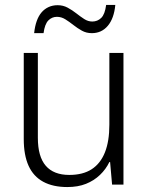

<svg xmlns="http://www.w3.org/2000/svg" viewBox="-20 -746 602 776"><path d="M479 -532V0H433L425 -91H422Q408 -62 384 -39Q360 -16 327.5 -3Q295 10 252 10Q194 10 154.5 -11.5Q115 -33 95.5 -76Q76 -119 76 -184V-532H133V-189Q133 -113 165 -76Q197 -39 260 -39Q315 -39 350.5 -62Q386 -85 404 -130Q422 -175 422 -242V-532ZM446 -726Q441 -672 416 -642Q391 -612 351 -612Q329 -612 311 -622Q293 -632 276.5 -645Q260 -658 244 -668Q228 -678 210 -678Q190 -678 175.5 -663.5Q161 -649 156 -612H118Q121 -640 128.5 -661Q136 -682 148 -696Q160 -710 176.5 -717.5Q193 -725 213 -725Q235 -725 253.5 -715Q272 -705 288.5 -692Q305 -679 320.5 -669Q336 -659 353 -659Q374 -659 389 -673.5Q404 -688 409 -726Z"/></svg>

Font: Noto Sans Display Light
Style: Regular
Weight: 300
Designer: Monotype Design Team
Foundry: Monotype Imaging Inc.
Version: Version 2.003